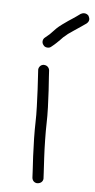

<svg xmlns="http://www.w3.org/2000/svg" viewBox="-96 -868 467 946"><g transform="rotate(10 137.5 -395.5)"><path d="M96.7 -543Q107.4 -543 114.7 -536.6Q122.1 -530.3 124 -520.5Q124 -517.6 128.4 -490.2Q132.8 -462.9 138.7 -423.8Q144.5 -384.8 149.9 -340.3Q155.3 -295.9 157.2 -260.7Q159.2 -226.6 164.1 -180.7Q168.9 -134.8 174.8 -93.3Q180.7 -51.8 185.1 -22Q189.5 7.8 189.5 9.8Q189.5 20.5 182.6 27.8Q175.8 35.2 162.1 37.1Q151.4 37.1 144 30.8Q136.7 24.4 134.8 13.7Q134.8 10.7 130.4 -18.6Q126 -47.9 120.1 -89.4Q114.3 -130.9 109.4 -176.8Q104.5 -222.7 102.5 -257.8Q100.6 -292 95.2 -335.9Q89.8 -379.9 84.5 -418.9Q79.1 -458 74.7 -485.8Q70.3 -513.7 70.3 -515.6Q70.3 -525.4 76.2 -533.2Q82 -541 92.8 -543ZM229.5 -822.3Q238.3 -828.1 248 -828.1Q259.8 -828.1 268.6 -819.3Q275.4 -808.6 275.4 -800.8Q275.4 -790 265.6 -780.3Q252 -768.6 243.2 -761.7Q234.4 -754.9 227.5 -749Q218.8 -742.2 210 -734.9Q201.2 -727.5 184.6 -713.9Q170.9 -701.2 164.1 -693.4Q157.2 -685.5 151.4 -677.7Q144.5 -669.9 136.7 -660.6Q128.9 -651.4 113.3 -636.7Q106.4 -629.9 94.7 -629.9Q82 -629.9 75.2 -638.7Q67.4 -646.5 67.4 -657.2Q67.4 -668.9 76.2 -676.8Q89.8 -689.5 96.2 -696.8Q102.5 -704.1 108.4 -711.9Q115.2 -720.7 123.5 -730.5Q131.8 -740.2 148.4 -754.9Q165 -769.5 174.8 -777.3Q184.6 -785.2 193.4 -792Q201.2 -797.9 209 -804.7Q216.8 -811.5 229.5 -822.3Z"/></g></svg>

Font: Coming Soon
Style: Regular
Weight: 400
Designer: Dathan Boardman
Foundry: Open Window
Version: Version 1.002